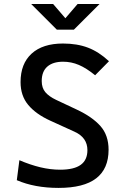

<svg xmlns="http://www.w3.org/2000/svg" viewBox="-20 -918 626 948"><path d="M269 9.8Q210 9.8 158.4 0.2Q106.9 -9.3 63 -28.3L75.7 -127Q129.4 -104 179.4 -92Q229.5 -80.1 276.9 -80.1Q345.2 -80.1 378.4 -104Q411.6 -127.9 411.6 -176.8Q411.6 -238.8 348.1 -267.6L228 -322.3Q157.2 -354.5 119.4 -399.9Q81.5 -445.3 81.5 -512.7Q81.5 -603.5 136.2 -653.3Q190.9 -703.1 291 -703.1Q360.8 -703.1 414.6 -682.6Q468.3 -662.1 518.1 -615.7L449.7 -546.4Q406.7 -581.5 369.4 -597.4Q332 -613.3 291.5 -613.3Q241.2 -613.3 213.6 -589.1Q186 -564.9 186 -517.6Q186 -483.9 204.1 -462.6Q222.2 -441.4 257.3 -424.8L358.9 -377Q436 -340.8 476.1 -295.4Q516.1 -250 516.1 -178.7Q516.1 -84.5 454.8 -37.4Q393.6 9.8 269 9.8ZM260.7 -771.5 133.8 -898.4H242.2L307.6 -822.3H297.9L363.3 -898.4H471.7L344.7 -771.5Z"/></svg>

Font: Cascadia Mono
Style: Regular
Weight: 400
Monospace: yes
Designer: Aaron Bell
Foundry: Saja Typeworks
Version: Version 2102.003